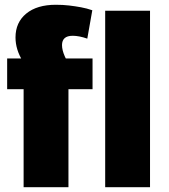

<svg xmlns="http://www.w3.org/2000/svg" viewBox="-20 -785 708 805"><path d="M79 -411H10V-540H155L118 -469Q93 -500 76.5 -526.5Q60 -553 52.5 -578Q45 -603 45 -628Q45 -691 90 -728Q135 -765 214 -765Q244 -765 269.5 -762Q295 -759 319.5 -754.5Q344 -750 367 -742L346 -623Q329 -629 313.5 -632Q298 -635 285 -635Q262 -635 251 -625Q240 -615 240 -596Q240 -575 251.5 -549Q263 -523 286 -490L176 -540H368V-411H267V0H79ZM609 -740V0H421V-740Z"/></svg>

Font: Pathway Extreme SemiCondensed ExtraBold
Style: Regular
Weight: 800
Width: 4
Version: Version 1.001;gftools[0.9.26]